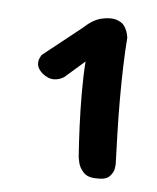

<svg xmlns="http://www.w3.org/2000/svg" viewBox="-35 -681 314 384"><g transform="rotate(5 122.0 -488.5)"><path d="M172 -328Q154 -328 145.5 -337.5Q137 -347 135 -357Q133 -367 133 -367Q131 -394 129.5 -428Q128 -462 128 -497Q128 -532 130 -559L90 -524Q90 -524 84 -521Q78 -518 68.5 -518Q59 -518 47 -527Q37 -536 36 -544Q35 -552 38 -558Q41 -564 41 -564L119 -626Q137 -643 154 -647Q171 -651 183 -648Q196 -644 201 -636Q206 -628 207.5 -621Q209 -614 209 -614Q207 -589 206 -557Q205 -525 205 -490.5Q205 -456 206 -422Q207 -388 208 -359Q208 -359 207 -351Q206 -343 198.5 -335Q191 -327 172 -328Z"/></g></svg>

Font: Sour Gummy
Style: Bold
Weight: 700
Designer: Stefie Justprince
Foundry: Eifetstype
Version: Version 1.000